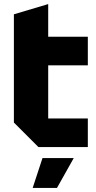

<svg xmlns="http://www.w3.org/2000/svg" viewBox="-20 -720 470 940"><path d="M48 -650 216 -700V-540H410V-400H216V-140H410V0H168L48 -120ZM140 200 188 54H341L259 200Z"/></svg>

Font: Tektur
Style: Bold
Weight: 700
Designer: Adam Jagosz
Foundry: Adam Jagosz
Version: Version 1.005;gftools[0.9.30]